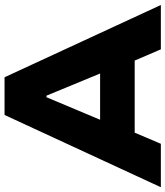

<svg xmlns="http://www.w3.org/2000/svg" viewBox="40 -786 745 866"><g transform="rotate(-90 413.0 -352.5)"><path d="M2 0 328 -705H498L824 0H624L541 -193L617 -118H204L280 -193L198 0ZM408 -516 290 -235 265 -274H557L531 -235L415 -516Z"/></g></svg>

Font: Nunito Sans 6pt Black
Style: Regular
Weight: 900
Version: Version 3.101;gftools[0.9.27]